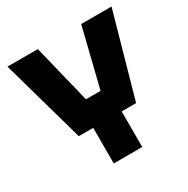

<svg xmlns="http://www.w3.org/2000/svg" viewBox="-159 -840 959 981"><g transform="rotate(-30 320.0 -350.0)"><path d="M236 0V-210H151L13 -700H192L277 -355H363L448 -700H627L489 -210H404V0Z"/></g></svg>

Font: Tektur
Style: Bold
Weight: 700
Designer: Adam Jagosz
Foundry: Adam Jagosz
Version: Version 1.005;gftools[0.9.30]